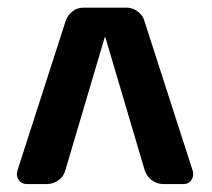

<svg xmlns="http://www.w3.org/2000/svg" viewBox="-20 -750 540 490"><path d="M348.6 -696.3 471.7 -314.5Q475.6 -301.8 468.8 -291Q461.9 -280.3 448.2 -280.3H396.5Q380.9 -280.3 368.2 -289.6Q355.5 -298.8 349.6 -314.5L249 -654.3Q249 -655.3 248 -655.3Q247.1 -655.3 247.1 -654.3L146.5 -314.5Q142.6 -299.8 129.4 -290Q116.2 -280.3 99.6 -280.3H47.9Q35.2 -280.3 27.8 -290.5Q20.5 -300.8 24.4 -314.5L147.5 -696.3Q152.3 -710.9 164.6 -720.7Q176.8 -730.5 193.4 -730.5H302.7Q318.4 -730.5 331.5 -720.7Q344.7 -710.9 348.6 -696.3Z"/></svg>

Font: Rounded-L Mgen+ 1m bold
Style: Bold
Weight: 700
Designer: [Source Han Sans]
Ryoko NISHIZUKA  (kana & ideographs); Paul D. Hunt (Latin, Greek & Cyrillic); Wenlong ZHANG  (bopomofo
Version: Version 1.059.20150602